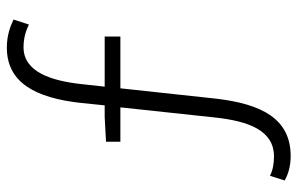

<svg xmlns="http://www.w3.org/2000/svg" viewBox="-178 -604 890 575"><g transform="rotate(-90 267.5 -317.0)"><path d="M496 -722C475 -732 448 -742 412 -742C308 -742 261 -658 246 -518L239 -449H204L130 -445V-402H233L203 -122C192 -16 163 58 86 58C65 58 46 55 28 46L14 90C33 101 58 108 87 108C199 108 243 21 259 -115L290 -402H445V-449H295L303 -522C313 -609 339 -692 413 -692C443 -692 464 -684 481 -676Z"/></g></svg>

Font: Noto Sans CJK KR Light
Style: Regular
Weight: 300
Designer: Ryoko NISHIZUKA (kana & ideographs); Paul D. Hunt (Latin, Greek & Cyrillic); Wenlong ZHANG (bopomofo); Sandoll Communica
Foundry: Adobe Systems Incorporated
Version: Version 1.004;PS 1.004;hotconv 1.0.82;makeotf.lib2.5.63406